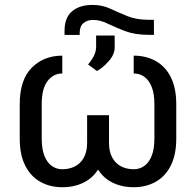

<svg xmlns="http://www.w3.org/2000/svg" viewBox="-20 -763 808 793"><path d="M595.2 -681.2H615.7V-619.1H594.2Q537.6 -619.1 497.1 -634.5Q456.5 -649.9 425 -665.3Q393.6 -680.7 364.7 -680.7Q339.8 -680.7 324.5 -667.5Q309.1 -654.3 309.1 -627.4V-618.7H246.6V-636.2Q246.6 -689.9 277.6 -716.3Q308.6 -742.7 362.8 -742.7Q401.9 -742.7 435.1 -727.3Q468.3 -711.9 505.9 -696.5Q543.5 -681.2 595.2 -681.2ZM380.4 -469.7 343.8 -496.6Q359.9 -516.1 368.4 -533.7Q377 -551.3 377 -569.8V-616.2H453.6V-566.4Q453.6 -538.1 429 -510.3Q404.3 -482.4 380.4 -469.7ZM237.3 -533.2V-459.5Q200.2 -459.5 176.3 -428.2Q152.3 -397 152.3 -332.5V-190.9Q152.3 -147.9 163.3 -119.9Q174.3 -91.8 193.6 -77.9Q212.9 -64 237.3 -64Q266.6 -64 289.8 -75.9Q313 -87.9 326.4 -112.1Q339.8 -136.2 339.8 -172.9V-287.1H412.6V-172.9Q412.6 -111.3 389.9 -70.8Q367.2 -30.3 327.6 -10Q288.1 10.3 237.3 10.3Q186.5 10.3 146.7 -12Q106.9 -34.2 84.2 -78.9Q61.5 -123.5 61.5 -190.9V-332.5Q61.5 -433.6 111.3 -483.4Q161.1 -533.2 237.3 -533.2ZM532.2 -459.5V-533.2Q583 -533.2 622.8 -511.2Q662.6 -489.3 685.3 -444.6Q708 -399.9 708 -332.5V-190.9Q708 -123.5 685.3 -78.9Q662.6 -34.2 622.8 -12Q583 10.3 532.2 10.3Q481.9 10.3 442.4 -10Q402.8 -30.3 380.1 -70.8Q357.4 -111.3 357.4 -172.9V-287.1H430.2V-172.9Q430.2 -136.2 443.6 -112.1Q457 -87.9 480 -75.9Q502.9 -64 532.2 -64Q557.1 -64 576.4 -77.9Q595.7 -91.8 606.7 -119.9Q617.7 -147.9 617.7 -190.9V-332.5Q617.7 -375.5 606.7 -403.6Q595.7 -431.6 576.4 -445.6Q557.1 -459.5 532.2 -459.5Z"/></svg>

Font: RobotoDEMO
Style: Regular
Weight: 400
Designer: Christian Robertson
Foundry: Google
Version: Version 2.136